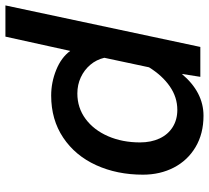

<svg xmlns="http://www.w3.org/2000/svg" viewBox="-52 -726 789 726"><g transform="rotate(-90 343.0 -362.5)"><path d="M514 -492 568 -737H686L529 0H416L427 -70Q358 12 269 12Q201 12 150.5 -18Q100 -48 73 -100Q46 -152 46 -217Q46 -315 82 -394Q118 -473 186 -518.5Q254 -564 345 -564Q395 -564 442 -545Q489 -526 514 -492ZM291 -87Q339 -87 380 -115.5Q421 -144 452 -194L488 -363Q481 -393 461.5 -416Q442 -439 414 -452Q386 -465 353 -465Q299 -465 257 -434Q215 -403 191.5 -349Q168 -295 168 -228Q168 -186 183 -154Q198 -122 226 -104.5Q254 -87 291 -87Z"/></g></svg>

Font: Azeret Mono Medium
Style: Italic
Weight: 500
Italic angle: -12°
Designer: Martin Vácha
Foundry: Displaay
Version: Version 1.000; Glyphs 3.0.3, build 3074